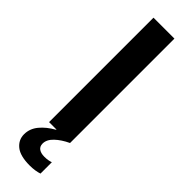

<svg xmlns="http://www.w3.org/2000/svg" viewBox="-312 -713 927 927"><g transform="rotate(45 151.5 -249.0)"><path d="M80 0V-713H223V0ZM162.5 214.5Q97 214.5 66.5 189.8Q36 165 36 127Q36 88.5 61.8 57.2Q87.5 26 130.5 2V-23.5L197 -30L222.5 0Q183 18.5 157 43.2Q131 68 131 95.5Q131 115 144.8 124.8Q158.5 134.5 182 134.5Q197.5 134.5 208.8 132.2Q220 130 226.5 127.5V205Q215.5 209 198.2 211.8Q181 214.5 162.5 214.5Z"/></g></svg>

Font: Commissioner SemiBold
Style: Regular
Weight: 600
Designer: Kostas Bartsokas
Foundry: Kostas Bartsokas
Version: Version 1.000; ttfautohint (v1.8.3)